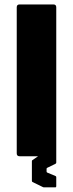

<svg xmlns="http://www.w3.org/2000/svg" viewBox="-20 -686 320 843"><path d="M66 0Q53.5 0 53.5 -12.5V-654Q53.5 -666.5 66 -666.5H214.5Q227 -666.5 227 -654V-12.5Q227 0 214.5 0ZM173.5 136.5Q170 136.5 168.5 135.5L122.5 113Q120 111.5 120 108V22Q120 18 122.5 17L169 -15Q171 -16.5 174.5 -16.5H223Q227 -16.5 227 -12.5V28Q227 30.5 224 33L187 51Q184.5 52.5 184.5 55V67Q184.5 70 187 71.5L224 87Q227 88 227 92V132Q227 136.5 223 136.5Z"/></svg>

Font: Jaro 24pt
Style: Regular
Weight: 400
Designer: Agyei Archer, Celine Hurka, Mirko Velimirović
Version: Version 1.000